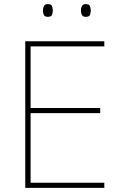

<svg xmlns="http://www.w3.org/2000/svg" viewBox="-20 -915 590 935"><path d="M488 0H103V-714H488V-689H129V-389H468V-364H129V-25H488ZM189 -864Q189 -876 194 -885.5Q199 -895 212 -895Q229 -895 233 -885.5Q237 -876 237 -864Q237 -851 233 -842Q229 -833 212 -833Q199 -833 194 -842Q189 -851 189 -864ZM374 -864Q374 -876 379 -885.5Q384 -895 397 -895Q414 -895 418 -885.5Q422 -876 422 -864Q422 -851 418 -842Q414 -833 397 -833Q384 -833 379 -842Q374 -851 374 -864Z"/></svg>

Font: Noto Sans Hebrew Thin
Style: Regular
Weight: 250
Designer: Monotype Design Team
Foundry: Monotype Imaging Inc.
Version: Version 2.003